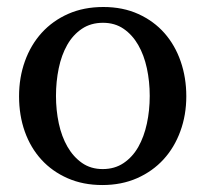

<svg xmlns="http://www.w3.org/2000/svg" viewBox="-20 -514 584 546"><path d="M405.8 -241.2Q405.8 -282.2 397.7 -319.8Q389.6 -357.4 373 -386.2Q356.4 -415 331.5 -432.1Q306.6 -449.2 272.9 -449.2Q238.3 -449.2 212.9 -432.1Q187.5 -415 171.1 -386.2Q154.8 -357.4 147 -319.8Q139.2 -282.2 139.2 -241.2Q139.2 -200.7 147.2 -163.1Q155.3 -125.5 171.9 -96.7Q188.5 -67.9 213.4 -50.5Q238.3 -33.2 272 -33.2Q306.2 -33.2 331.5 -50.3Q356.9 -67.4 373.3 -96.2Q389.6 -125 397.7 -162.6Q405.8 -200.2 405.8 -241.2ZM509.8 -240.2Q509.8 -187 492.9 -140.9Q476.1 -94.7 445.1 -60.8Q414.1 -26.9 369.9 -7.3Q325.7 12.2 271 12.2Q216.3 12.2 172.4 -7.1Q128.4 -26.4 97.7 -60.1Q66.9 -93.8 50.5 -139.9Q34.2 -186 34.2 -240.2Q34.2 -293.5 50.8 -339.8Q67.4 -386.2 98.6 -420.7Q129.9 -455.1 174.1 -474.6Q218.3 -494.1 273.9 -494.1Q329.6 -494.1 373.5 -474.1Q417.5 -454.1 447.8 -419.7Q478 -385.3 493.9 -339.1Q509.8 -293 509.8 -240.2Z"/></svg>

Font: BabelStone Ogham Pictish
Style: Regular
Weight: 400
Designer: Andrew West
Foundry: BabelStone
Version: Version 1.02 March 14, 2022